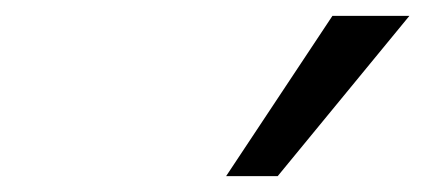

<svg xmlns="http://www.w3.org/2000/svg" viewBox="-20 -774 540 242"><path d="M265 -552 399 -754H496L330 -552Z"/></svg>

Font: Mulish Medium
Style: Italic
Weight: 500
Italic angle: -9°
Designer: Vernon Adams
Foundry: Vernon Adams
Version: Version 3.603; ttfautohint (v1.8.3)